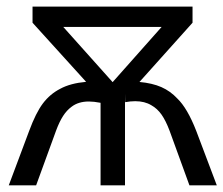

<svg xmlns="http://www.w3.org/2000/svg" viewBox="-20 -556 670 576"><path d="M160.6 -289.6Q190.9 -306.2 238.3 -310.5L77.6 -487.8V-536.1H557.6V-487.8L398.4 -310.1Q437 -306.6 464.1 -294.7Q491.2 -282.7 511.7 -260.7Q542 -231.9 568.8 -163.1L630.4 0H548.3L488.8 -163.6Q477.5 -193.8 464.6 -212.2Q451.7 -230.5 434.1 -240.2Q414.1 -252.4 385.7 -252.4Q371.6 -252.4 355.5 -249.5L355 -275.4V0H281.7V-247.6Q261.2 -251.5 246.6 -251.5Q215.3 -251.5 194.8 -235.8Q180.2 -225.1 169.2 -208Q158.2 -190.9 148.4 -164.6L88.4 0H6.3L67.4 -163.1Q87.4 -217.3 108.6 -245.6Q129.9 -273.9 160.6 -289.6ZM464.8 -475.1H169.9L317.9 -309.6Z"/></svg>

Font: Viking Open Sans
Style: Regular
Weight: 400
Foundry: Ascender Corporation
Version: Version 2.001